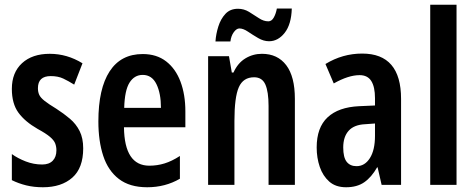

<svg xmlns="http://www.w3.org/2000/svg" viewBox="-20 -831 2008 810"><path d="M331 -205Q331 -122 285 -81.5Q239 -41 161 -41Q123 -41 90.5 -49Q58 -57 30 -71V-181Q55 -163 88.5 -150Q122 -137 158 -137Q187 -137 202.5 -153Q218 -169 218 -197Q218 -212 213 -225.5Q208 -239 191 -253.5Q174 -268 139 -287Q85 -318 57.5 -356Q30 -394 30 -456Q30 -525 73 -564.5Q116 -604 190 -604Q263 -604 328 -564L293 -474Q269 -489 247 -499.5Q225 -510 194 -510Q140 -510 140 -459Q140 -443 145.5 -431Q151 -419 168 -405.5Q185 -392 218 -372Q249 -352 275 -330Q301 -308 316 -278Q331 -248 331 -205Z M582 -603Q641 -603 681 -572Q721 -541 741.5 -486.5Q762 -432 762 -361V-294H503Q505 -132 610 -132Q643 -132 674 -141.5Q705 -151 739 -173V-77Q708 -59 673.5 -50Q639 -41 601 -41Q527 -41 481.5 -76Q436 -111 415.5 -173.5Q395 -236 395 -319Q395 -457 442.5 -530Q490 -603 582 -603ZM582 -515Q547 -515 526.5 -482.5Q506 -450 504 -376H659Q659 -437 640 -476Q621 -515 582 -515Z M1085 -604Q1151 -604 1187.5 -556Q1224 -508 1224 -414V-51H1113V-384Q1113 -444 1099.5 -474.5Q1086 -505 1052 -505Q1006 -505 987.5 -463Q969 -421 969 -321V-51H858V-594H946L958 -525H965Q983 -565 1015 -584.5Q1047 -604 1085 -604ZM889 -656Q891 -687 901 -719Q911 -751 931 -772.5Q951 -794 984 -794Q1009 -794 1030.5 -781Q1052 -768 1072 -754.5Q1092 -741 1112 -741Q1126 -741 1135 -757Q1144 -773 1148 -795H1211Q1209 -728 1181 -692.5Q1153 -657 1115 -657Q1092 -657 1069 -670.5Q1046 -684 1026 -697.5Q1006 -711 990 -711Q978 -711 966.5 -695.5Q955 -680 952 -656Z M1508 -605Q1672 -605 1672 -414V-51H1590L1573 -125H1571Q1547 -83 1516.5 -62Q1486 -41 1440 -41Q1396 -41 1369 -65Q1342 -89 1329 -127Q1316 -165 1316 -209Q1316 -293 1362 -336Q1408 -379 1495 -383L1562 -386V-417Q1562 -464 1546.5 -489Q1531 -514 1497 -514Q1450 -514 1388 -479L1353 -561Q1425 -605 1508 -605ZM1521 -307Q1474 -305 1451 -279.5Q1428 -254 1428 -209Q1428 -167 1442.5 -148.5Q1457 -130 1484 -130Q1519 -130 1540.5 -164Q1562 -198 1562 -258V-310Z M1906 -51H1795V-811H1906Z"/></svg>

Font: Noto Sans Tamil UI ExtraCondensed SemiBold
Style: Regular
Weight: 600
Width: 2
Designer: Jelle Bosma - Monotype Design Team
Foundry: Monotype Imaging Inc.
Version: Version 2.004; ttfautohint (v1.8.4.7-5d5b)